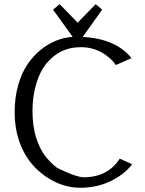

<svg xmlns="http://www.w3.org/2000/svg" viewBox="-20 -885 690 915"><path d="M609.9 -102.1Q570.8 -51.8 505.6 -21Q440.4 9.8 361.8 9.8Q275.4 9.8 195.8 -45.4Q105.5 -108.4 69.8 -216.8Q49.8 -278.3 49.8 -348.9Q49.8 -419.4 66.4 -478.3Q83 -537.1 110.4 -577.6Q137.7 -618.2 173.8 -647.5Q242.7 -703.1 326.2 -709.5L232.9 -838.9L264.2 -865.2L350.1 -776.9L436 -865.2L466.8 -838.9L374 -709Q532.2 -700.7 606.9 -607.9L532.2 -575.2Q505.4 -613.3 461.4 -636.7Q417.5 -660.2 365.5 -660.2Q313.5 -660.2 273.9 -640.9Q234.4 -621.6 202.9 -584.5Q171.4 -547.4 153.1 -486.8Q134.8 -426.3 134.8 -356.4Q134.8 -286.6 150.9 -233.4Q167 -180.7 192.4 -145.5Q218.8 -110.4 251 -85.9Q334 -43.9 377 -40Q493.2 -40 550.8 -128.9Z"/></svg>

Font: Pfennig
Style: Medium
Weight: 500
Version: Version 20120410 ; ttfautohint (v0.8)